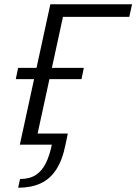

<svg xmlns="http://www.w3.org/2000/svg" viewBox="-20 -678 639 900"><path d="M73 0 216 -658H288L145 0ZM236 -599 249 -658H599L586 -599ZM54 -307 65 -360H373L362 -307ZM65 202 74 161Q119 161 148 142Q177 123 195 86.5Q213 50 223 0H115L127 -52H298L287 0Q273 71 244 116Q215 161 170.5 181.5Q126 202 65 202Z"/></svg>

Font: Ysabeau Office
Style: Italic
Weight: 400
Italic angle: -12°
Designer: Christian Thalmann (Catharsis Fonts)
Version: Version 2.001;gftools[0.9.30]; featfreeze: tnum,lnum,ss02